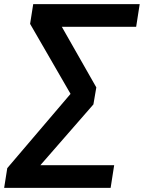

<svg xmlns="http://www.w3.org/2000/svg" viewBox="-40 -725 693 925"><path d="M-20 180 -5 85 318 -294 313 -250 105 -610 120 -705H633L616 -596H234L239 -629L424 -304L410 -222L123 107L127 71H510L493 180Z"/></svg>

Font: Nunito Sans 7pt
Style: Bold Italic
Weight: 700
Italic angle: -9°
Version: Version 3.101;gftools[0.9.27]